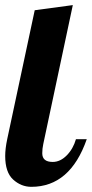

<svg xmlns="http://www.w3.org/2000/svg" viewBox="-28 -720 357 746"><path d="M309.1 -179.2Q244.6 5.9 93.8 5.9Q54.2 5.9 22.9 -22.5Q-7.8 -50.8 -7.8 -113.8Q-7.8 -142.1 0 -179.2L106.9 -680.2L254.9 -700.2L140.1 -160.2Q136.2 -142.1 136.2 -124.5Q136.2 -90.8 176.8 -90.8Q206.1 -90.8 231.2 -116.2Q256.3 -141.6 267.1 -179.2Z"/></svg>

Font: UVF Lobster12
Style: Regular
Weight: 400
Designer: Pablo Impallari
Foundry: Pablo Impallari. www.impallari.com
Version: Version 1.004